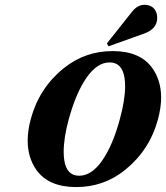

<svg xmlns="http://www.w3.org/2000/svg" viewBox="-20 -756 680 786"><path d="M571.3 -736.3Q603 -736.3 616.7 -711.9Q623.5 -699.7 623.5 -682.6Q623.5 -637.7 570.3 -618.7L424.3 -566.4L417.5 -578.1L520.5 -708Q543 -736.3 571.3 -736.3ZM470.7 -268.6Q492.2 -347.7 492.2 -402.8Q492.2 -421.9 489.7 -437.5Q480 -500.5 428.7 -500.5Q377.4 -500.5 334 -437.5Q291.5 -376.5 261.7 -268.6Q240.7 -192.4 240.7 -134.3Q240.7 -115.2 243.2 -99.6Q252.9 -36.6 304.2 -36.6Q355.5 -36.6 398.9 -99.6Q442.4 -162.6 470.7 -268.6ZM128.9 -60.5Q93.3 -111.3 93.3 -180.2Q93.3 -221.2 106 -268.6Q140.1 -395.5 240.7 -476.6Q328.1 -546.9 441.2 -546.9Q554.2 -546.9 604 -476.6Q639.6 -425.8 639.6 -356.9Q639.6 -315.9 627 -268.6Q592.8 -141.6 492.2 -60.5Q405.3 9.8 292 9.8Q178.7 9.8 128.9 -60.5Z"/></svg>

Font: Cursive Sans
Style: Bold
Weight: 700
Italic angle: -15°
Designer: Wojciech Kalinowski "wmk69" (wmk69@o2.pl)
Foundry: Wojciech Kalinowski "wmk69" (wmk69@o2.pl)
Version: Wersja 3.1.0; 2022-02-18